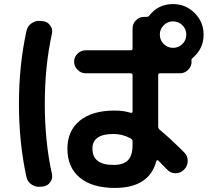

<svg xmlns="http://www.w3.org/2000/svg" viewBox="-20 -860 1040 943"><path d="M876 -736Q857 -755 830 -755Q803 -755 784 -736Q765 -717 765 -690Q765 -663 784 -644Q803 -625 830 -625Q857 -625 876 -644Q895 -663 895 -690Q895 -717 876 -736ZM631 -147V-167Q631 -175 622 -180Q582 -202 537 -202Q434 -202 434 -130Q434 -50 537 -50Q586 -50 608.5 -73Q631 -96 631 -147ZM622 -306Q631 -304 631 -312V-491Q631 -500 622 -500H401Q378 -500 361 -517Q344 -534 344 -557Q344 -580 361 -596.5Q378 -613 401 -613H622Q631 -613 631 -622V-720Q631 -743 647.5 -760Q664 -777 687 -777H699Q708 -777 713 -783Q757 -840 830 -840Q892 -840 936 -796Q980 -752 980 -690Q980 -621 926 -575Q920 -570 920 -562Q920 -561 920.5 -559.5Q921 -558 921 -557Q921 -534 904 -517Q887 -500 864 -500H766Q757 -500 757 -491V-237Q757 -230 764 -223Q810 -186 886 -110Q902 -94 902 -70Q902 -46 886 -29L882 -25Q865 -9 842 -9Q819 -9 802 -26Q786 -43 757 -72Q755 -74 752 -73Q749 -72 748 -69Q713 63 544 63Q433 63 372 12.5Q311 -38 311 -130Q311 -217 371.5 -267Q432 -317 544 -317Q586 -317 622 -306ZM180 -757 192 -756Q214 -753 227 -734.5Q240 -716 235 -694Q200 -536 200 -350Q200 -164 235 -6Q240 16 227 34.5Q214 53 192 56L180 57Q156 60 135.5 46.5Q115 33 110 10Q73 -159 73 -350Q73 -539 110 -708Q115 -732 135.5 -746Q156 -760 180 -757Z"/></svg>

Font: Rounded Mplus 1c Bold
Style: Bold
Weight: 700
Version: Version 1.059.20150529